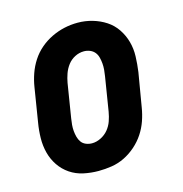

<svg xmlns="http://www.w3.org/2000/svg" viewBox="-87 -621 674 709"><g transform="rotate(-15 250.0 -266.5)"><path d="M205 8Q176 8 148 2Q120 -4 97 -19.5Q74 -35 58.5 -58Q43 -81 36 -108Q29 -135 29.5 -164.5Q30 -194 35 -223L56 -353Q60 -378 68.5 -402.5Q77 -427 91.5 -449.5Q106 -472 126.5 -489.5Q147 -507 171 -518.5Q195 -530 220 -535.5Q245 -541 271 -541Q300 -541 327.5 -533Q355 -525 378 -510Q401 -495 416.5 -472Q432 -449 439.5 -422Q447 -395 446 -365.5Q445 -336 441 -307L419 -177Q415 -152 406.5 -127.5Q398 -103 383.5 -81Q369 -59 348.5 -41Q328 -23 304.5 -11.5Q281 0 255.5 4Q230 8 205 8ZM208 -97Q225 -97 242 -105.5Q259 -114 270.5 -128Q282 -142 288 -159Q294 -176 297 -194L318 -324Q320 -336 321 -348Q322 -360 321 -372Q320 -384 317 -395.5Q314 -407 307 -415.5Q300 -424 289 -428.5Q278 -433 266 -433Q248 -433 231.5 -424.5Q215 -416 204 -401.5Q193 -387 187 -370Q181 -353 178 -336L157 -206Q155 -194 154 -182Q153 -170 154 -158.5Q155 -147 158 -135.5Q161 -124 167.5 -115Q174 -106 185 -101.5Q196 -97 208 -97Z"/></g></svg>

Font: Iosevka Slab Extrabold
Style: Italic
Weight: 800
Italic angle: -9°
Monospace: yes
Designer: Belleve Invis
Foundry: Belleve Invis
Version: Version 11.1.0; ttfautohint (v1.8.3)